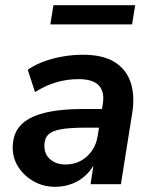

<svg xmlns="http://www.w3.org/2000/svg" viewBox="-20 -710 587 740"><path d="M193 10Q148 10 111 -10.5Q74 -31 51.5 -65Q29 -99 29 -141Q29 -193 58 -225.5Q87 -258 148 -274Q209 -290 304 -290H384L373 -218H310Q251 -218 216 -212Q181 -206 166 -191Q151 -176 151 -149Q151 -114 174.5 -95Q198 -76 232 -76Q264 -76 290 -89.5Q316 -103 334 -128.5Q352 -154 357 -189L376 -308Q384 -355 361.5 -380Q339 -405 283 -405Q239 -405 197.5 -393Q156 -381 115 -355L87 -441Q112 -459 146.5 -472Q181 -485 220.5 -492Q260 -499 299 -499Q378 -499 423 -470Q468 -441 484 -391Q500 -341 490 -277L446 0H329L345 -104H355Q341 -65 315.5 -39.5Q290 -14 258.5 -2Q227 10 193 10ZM174 -616 186 -690H501L489 -616Z"/></svg>

Font: Nunito Sans 12pt ExtraLight 12pt
Style: Bold Italic
Weight: 700
Italic angle: -9°
Version: Version 3.101;gftools[0.9.27]